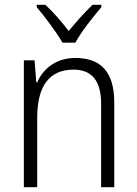

<svg xmlns="http://www.w3.org/2000/svg" viewBox="-20 -785 576 805"><path d="M242 -606H296C319 -650 371 -715 405 -755V-765H368C333 -731 300 -694 268 -655C239 -693 203 -735 170 -765H134V-755C167 -716 217 -650 242 -606ZM296 -542C215 -542 161 -497 136 -440H132L125 -532H80V0H136V-292C136 -427 189 -493 288 -493C364 -493 404 -448 404 -349V0H459V-356C459 -484 402 -542 296 -542Z"/></svg>

Font: Noto Sans Malayalam SemiCondensed Light
Style: Regular
Weight: 300
Width: 4
Designer: Jelle Bosma - Monotype Design Team
Foundry: Monotype Imaging Inc.
Version: Version 2.104